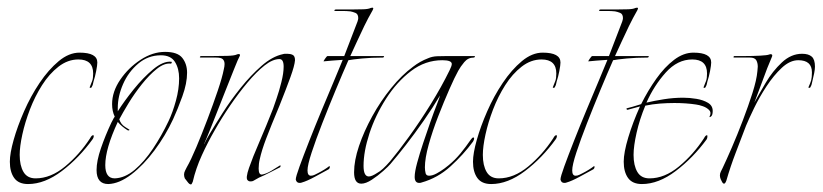

<svg xmlns="http://www.w3.org/2000/svg" viewBox="-20 -473 2172 507"><path d="M54 13Q29 13 17.5 -3Q6 -19 6 -46Q6 -68 16 -103.5Q26 -139 43.5 -179Q61 -219 84.5 -254Q108 -289 135 -311.5Q162 -334 190 -334Q237 -334 237 -308Q237 -301 234 -285.5Q231 -270 227 -258Q226 -255 225.5 -251.5Q225 -248 223 -245Q222 -241 219 -241Q216 -241 217 -243Q221 -253 223.5 -259.5Q226 -266 226 -279Q226 -316 187 -316Q159 -316 134.5 -297Q110 -278 91 -248Q72 -218 59 -184Q46 -150 39 -118Q32 -86 32 -64Q32 -36 42 -19Q52 -2 74 -2Q114 -2 152 -33.5Q190 -65 218 -108Q222 -116 226 -116Q228 -116 227.5 -112.5Q227 -109 225 -106Q189 -56 143.5 -21.5Q98 13 54 13Z M266 13Q235 13 235 -24Q235 -48 246.5 -81.5Q258 -115 274 -149Q276 -152 278 -156.5Q280 -161 283 -165Q276 -179 276 -198Q276 -231 297.5 -262.5Q319 -294 351 -315Q383 -336 416 -336Q449 -336 461.5 -320Q474 -304 474 -281Q474 -253 461.5 -218.5Q449 -184 437 -158Q417 -115 388 -76Q359 -37 327 -12.5Q295 12 266 13ZM283 -2Q310 -3 335.5 -24.5Q361 -46 384 -80.5Q407 -115 425 -153Q436 -176 444.5 -207Q453 -238 453 -266Q453 -292 442 -309.5Q431 -327 405 -327Q371 -327 345 -305Q319 -283 305 -251Q291 -219 291 -188V-179Q308 -206 333 -237Q358 -268 384.5 -290Q411 -312 432 -310Q434 -310 433.5 -307.5Q433 -305 431 -305Q414 -307 394 -291Q374 -275 354.5 -250.5Q335 -226 319.5 -200.5Q304 -175 295 -158Q299 -145 310 -138L321 -131Q323 -130 321 -129Q319 -128 317 -129Q309 -134 302.5 -139.5Q296 -145 291 -151Q258 -80 258 -37Q258 -2 283 -2Z M484 14Q480 14 475 7Q470 0 468 -2Q467 -4 466.5 -7Q466 -10 466 -12Q466 -17 468.5 -22Q471 -27 473 -31Q484 -50 498.5 -84.5Q513 -119 528 -158.5Q543 -198 555 -233.5Q567 -269 571 -290Q572 -294 572.5 -297.5Q573 -301 573 -304Q573 -312 568.5 -316.5Q564 -321 551 -321H510Q507 -321 508 -323Q509 -325 511 -325H542Q560 -325 579.5 -325.5Q599 -326 605 -329Q609 -331 612 -330Q615 -329 613 -325Q609 -318 598.5 -291.5Q588 -265 574 -230Q560 -195 546 -159Q532 -123 520 -95Q519 -94 519 -92Q526 -107 534 -120Q547 -142 568 -175Q589 -208 615.5 -241Q642 -274 670.5 -299Q699 -324 727 -330Q730 -331 733 -331Q736 -331 739 -331Q747 -331 753 -328Q759 -325 759 -314Q758 -300 747 -269.5Q736 -239 718 -194Q695 -139 683 -107.5Q671 -76 666 -53Q663 -41 663 -28Q663 -11 672 -12Q683 -14 696.5 -22Q710 -30 719 -36H720Q720 -36 720.5 -36Q721 -36 721 -35Q721 -31 715 -29Q711 -27 693.5 -18Q676 -9 664 -4L648 5Q645 6 642 6Q638 6 636.5 5Q635 4 634 3Q628 -2 637.5 -29.5Q647 -57 665 -98.5Q683 -140 701 -186Q703 -192 710 -212Q717 -232 723 -256Q729 -280 729 -297Q729 -317 718 -317Q700 -317 678.5 -300Q657 -283 633.5 -255Q610 -227 587.5 -194Q565 -161 547 -129Q529 -98 513 -63Q497 -28 489 7L486 13Q485 14 484 14Z M771 10Q763 10 761 1Q761 -6 771 -33.5Q781 -61 796.5 -100.5Q812 -140 829.5 -182Q847 -224 862 -259.5Q877 -295 885 -315Q871 -314 857 -313Q843 -312 835 -311Q833 -310 838 -317.5Q843 -325 845 -325H889L924 -416Q926 -422 926 -425Q926 -436 918.5 -439Q911 -442 905 -443Q895 -444 886 -444Q877 -444 866 -444Q862 -444 863 -446Q864 -448 867 -448H910Q927 -448 940 -448.5Q953 -449 959 -452Q969 -455 964 -446Q952 -425 942 -404.5Q932 -384 922 -362L905 -325H992Q995 -325 994 -323Q993 -321 991 -321Q961 -321 935.5 -318.5Q910 -316 900 -314Q885 -280 866.5 -235.5Q848 -191 831 -147.5Q814 -104 803 -70.5Q792 -37 792 -23Q792 -9 801 -9Q806 -9 811 -11.5Q816 -14 820 -16Q828 -20 836 -25Q844 -30 849 -34H850Q851 -34 851 -33.5Q851 -33 851 -33Q851 -27 846 -25Q833 -18 812 -6.5Q791 5 777 9Q775 10 771 10Z M934 12Q915 12 915 -18Q915 -49 928 -87.5Q941 -126 963 -166Q985 -206 1013 -240.5Q1041 -275 1071 -297Q1089 -311 1110 -319Q1121 -324 1134.5 -324.5Q1148 -325 1161 -325H1232Q1235 -325 1234 -323Q1233 -321 1231 -321Q1216 -321 1206 -309Q1196 -297 1190 -286Q1181 -270 1166.5 -237Q1152 -204 1137 -165.5Q1122 -127 1112 -91Q1102 -55 1102 -31Q1102 -23 1104 -15Q1106 -9 1113 -9Q1122 -9 1133 -15Q1144 -21 1153.5 -28Q1163 -35 1165 -37Q1182 -51 1196 -68Q1210 -85 1223 -104Q1227 -110 1230 -110Q1232 -110 1232 -107Q1232 -104 1229 -99Q1204 -65 1170 -34Q1136 -3 1093 9Q1091 10 1087 10Q1075 10 1075 -6Q1075 -19 1081.5 -43Q1088 -67 1097.5 -95.5Q1107 -124 1116.5 -151Q1126 -178 1133.5 -197Q1141 -216 1142 -221Q1123 -189 1099 -154.5Q1075 -120 1052 -90.5Q1029 -61 1011 -40Q1006 -34 992 -21.5Q978 -9 962 1.5Q946 12 934 12ZM954 -7Q962 -7 977 -17Q989 -23 1010 -47Q1031 -72 1060 -112Q1089 -152 1117.5 -198Q1146 -244 1167 -287Q1173 -299 1173 -304Q1173 -314 1148 -314Q1103 -314 1065.5 -285.5Q1028 -257 999.5 -212.5Q971 -168 955.5 -120.5Q940 -73 940 -35Q940 -7 954 -7Z M1277 13Q1252 13 1240.5 -3Q1229 -19 1229 -46Q1229 -68 1239 -103.5Q1249 -139 1266.5 -179Q1284 -219 1307.5 -254Q1331 -289 1358 -311.5Q1385 -334 1413 -334Q1460 -334 1460 -308Q1460 -301 1457 -285.5Q1454 -270 1450 -258Q1449 -255 1448.5 -251.5Q1448 -248 1446 -245Q1445 -241 1442 -241Q1439 -241 1440 -243Q1444 -253 1446.5 -259.5Q1449 -266 1449 -279Q1449 -316 1410 -316Q1382 -316 1357.5 -297Q1333 -278 1314 -248Q1295 -218 1282 -184Q1269 -150 1262 -118Q1255 -86 1255 -64Q1255 -36 1265 -19Q1275 -2 1297 -2Q1337 -2 1375 -33.5Q1413 -65 1441 -108Q1445 -116 1449 -116Q1451 -116 1450.5 -112.5Q1450 -109 1448 -106Q1412 -56 1366.5 -21.5Q1321 13 1277 13Z M1470 10Q1462 10 1460 1Q1460 -6 1470 -33.5Q1480 -61 1495.5 -100.5Q1511 -140 1528.5 -182Q1546 -224 1561 -259.5Q1576 -295 1584 -315Q1570 -314 1556 -313Q1542 -312 1534 -311Q1532 -310 1537 -317.5Q1542 -325 1544 -325H1588L1623 -416Q1625 -422 1625 -425Q1625 -436 1617.5 -439Q1610 -442 1604 -443Q1594 -444 1585 -444Q1576 -444 1565 -444Q1561 -444 1562 -446Q1563 -448 1566 -448H1609Q1626 -448 1639 -448.5Q1652 -449 1658 -452Q1668 -455 1663 -446Q1651 -425 1641 -404.5Q1631 -384 1621 -362L1604 -325H1691Q1694 -325 1693 -323Q1692 -321 1690 -321Q1660 -321 1634.5 -318.5Q1609 -316 1599 -314Q1584 -280 1565.5 -235.5Q1547 -191 1530 -147.5Q1513 -104 1502 -70.5Q1491 -37 1491 -23Q1491 -9 1500 -9Q1505 -9 1510 -11.5Q1515 -14 1519 -16Q1527 -20 1535 -25Q1543 -30 1548 -34H1549Q1550 -34 1550 -33.5Q1550 -33 1550 -33Q1550 -27 1545 -25Q1532 -18 1511 -6.5Q1490 5 1476 9Q1474 10 1470 10Z M1675 13Q1650 13 1638.5 -3Q1627 -19 1627 -46Q1627 -70 1639 -110Q1651 -150 1670 -192L1637 -183Q1635 -183 1634.5 -185Q1634 -187 1635 -187Q1640 -188 1650 -191Q1660 -194 1673 -198Q1691 -234 1713 -265Q1735 -296 1760 -315Q1785 -334 1811 -334Q1858 -334 1858 -308Q1858 -301 1855 -285.5Q1852 -270 1848 -258Q1847 -255 1846.5 -251.5Q1846 -248 1844 -245Q1843 -241 1840 -241Q1837 -241 1838 -243Q1842 -253 1844.5 -259.5Q1847 -266 1847 -279Q1847 -316 1808 -316Q1769 -316 1738 -281.5Q1707 -247 1687 -202Q1708 -207 1733.5 -211Q1759 -215 1784 -215Q1801 -215 1819 -212Q1837 -209 1849.5 -201.5Q1862 -194 1862 -180Q1862 -168 1857 -165Q1852 -162 1854 -166Q1859 -176 1852.5 -182.5Q1846 -189 1836 -192.5Q1826 -196 1818 -197Q1805 -199 1790.5 -200Q1776 -201 1761 -201Q1742 -201 1722.5 -199.5Q1703 -198 1684 -194Q1669 -158 1661 -122.5Q1653 -87 1653 -64Q1653 -36 1663 -19Q1673 -2 1695 -2Q1735 -2 1773 -33.5Q1811 -65 1839 -108Q1843 -116 1847 -116Q1848 -116 1848 -113Q1848 -108 1846 -105Q1810 -56 1764.5 -21.5Q1719 13 1675 13Z M1892 12Q1889 12 1886.5 7Q1884 2 1883 0Q1882 -2 1881.5 -5Q1881 -8 1881 -10Q1881 -15 1883.5 -20Q1886 -25 1888 -29Q1898 -50 1912.5 -83.5Q1927 -117 1941.5 -155Q1956 -193 1967 -227.5Q1978 -262 1980 -285Q1980 -288 1980.5 -291Q1981 -294 1981 -297Q1981 -307 1977 -314Q1973 -321 1960 -321H1919Q1916 -321 1917 -323Q1918 -325 1919 -325Q1927 -325 1947.5 -325Q1968 -325 1987 -326Q2006 -327 2011 -329Q2012 -329 2012.5 -329.5Q2013 -330 2014 -330Q2022 -330 2018 -322L2006 -293L1972 -202Q1984 -224 2002 -254.5Q2020 -285 2044.5 -308Q2069 -331 2098 -331Q2115 -331 2123.5 -323.5Q2132 -316 2132 -297Q2132 -290 2130 -280Q2128 -270 2125 -258Q2124 -255 2123.5 -251.5Q2123 -248 2121 -245Q2120 -241 2117 -241Q2114 -241 2115 -243Q2120 -254 2122 -261Q2124 -268 2124 -282Q2124 -314 2088 -314Q2066 -314 2044.5 -294Q2023 -274 2004 -245Q1985 -216 1971 -187Q1957 -158 1950 -141Q1936 -104 1922.5 -69Q1909 -34 1898 4Q1895 12 1892 12Z"/></svg>

Font: Explora
Style: Regular
Weight: 400
Designer: Robert E. Leuschke
Foundry: Robert E. Leuschke
Version: Version 1.010